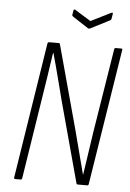

<svg xmlns="http://www.w3.org/2000/svg" viewBox="-56 -861 612 903"><g transform="rotate(5 249.5 -409.5)"><path d="M50 0Q44 0 45 -7L146 -649Q148 -655 154 -655H199Q204 -655 205 -649L313 -252Q326 -202 339.5 -150.5Q353 -99 366 -49H367Q374 -97 382 -149.5Q390 -202 397 -251L461 -649Q462 -655 468 -655H493Q501 -655 499 -649L397 -6Q396 0 390 0H346Q340 0 339 -6L236 -386Q222 -440 207.5 -496.5Q193 -553 178 -606H176Q168 -551 159.5 -495Q151 -439 142 -383L83 -7Q82 0 76 0ZM432 -818Q441 -822 440 -814L436 -790Q435 -787 434 -785.5Q433 -784 429 -782L339 -736Q334 -734 330 -736L255 -785Q253 -787 251.5 -788.5Q250 -790 251 -794L254 -813Q255 -821 262 -818L338 -771Z"/></g></svg>

Font: Sofia Sans Condensed ExtraLight
Style: Italic
Weight: 250
Italic angle: -9°
Version: Version 4.100